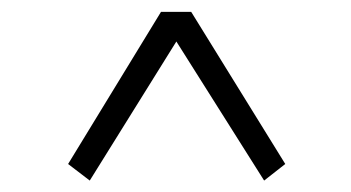

<svg xmlns="http://www.w3.org/2000/svg" viewBox="-20 -533 602 329"><path d="M133.8 -223.6 96.7 -252 255.9 -512.7H307.6L468.8 -252L432.6 -223.6L282.2 -461.9Z"/></svg>

Font: Bpmf GenYo Min R
Style: R
Weight: 400
Foundry: But Ko
Version: Version 1.320